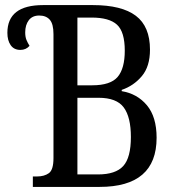

<svg xmlns="http://www.w3.org/2000/svg" viewBox="-20 -734 685 754"><path d="M109 0V-41H125Q154 -41 172 -54Q190 -67 190 -113V-600Q190 -640 175.5 -656.5Q161 -673 134 -673Q107 -673 93 -654.5Q79 -636 79 -607Q79 -589 84 -577Q89 -565 96 -554Q82 -538 60 -538Q35 -538 22 -556.5Q9 -575 9 -605Q9 -714 149 -714H345Q458 -714 513.5 -672Q569 -630 569 -539Q569 -473 537 -435Q505 -397 458 -381V-376Q519 -366 557 -320.5Q595 -275 595 -193Q595 0 371 0ZM342 -399Q414 -399 442 -432Q470 -465 470 -535Q470 -609 439.5 -637Q409 -665 340 -665H284V-399ZM365 -49Q434 -49 464 -82Q494 -115 494 -196Q494 -274 466 -312Q438 -350 367 -350H284V-49Z"/></svg>

Font: Noto Serif Condensed
Style: Regular
Weight: 400
Width: 3
Designer: Monotype Design Team
Foundry: Monotype Imaging Inc.
Version: Version 2.013; ttfautohint (v1.8.4.7-5d5b)